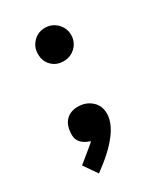

<svg xmlns="http://www.w3.org/2000/svg" viewBox="-117 -291 330 396"><g transform="rotate(-30 48.0 -93.0)"><path d="M-20 33.2Q20 1 21 -1Q-6.8 -9.8 -6.8 -31.5Q-6.8 -53.2 3.7 -64.7Q14.2 -76.2 33 -76.2Q51.8 -76.2 64.9 -64.7Q78.1 -53.2 78.1 -34.2Q78.1 9.8 2 64.9ZM27.1 -182.9Q16.1 -193.8 16.1 -210.9Q16.1 -228 27.6 -239.5Q39.1 -251 55.4 -251Q71.8 -251 83.5 -239.5Q95.2 -228 95.2 -211.4Q95.2 -194.8 83.5 -183.3Q71.8 -171.9 54.9 -171.9Q38.1 -171.9 27.1 -182.9Z"/></g></svg>

Font: Marck Script
Style: Regular
Weight: 400
Designer: Denis Masharov, Marck Fogel
Foundry: Denis Masharov
Version: Version 1.002